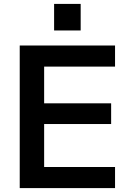

<svg xmlns="http://www.w3.org/2000/svg" viewBox="-20 -963 674 983"><path d="M81 -730H569V-622H206V-434H549V-328H206V-108H569V0H81ZM257 -943H393V-807H257Z"/></svg>

Font: Enso SemiBold
Style: Regular
Weight: 600
Designer: Coji Morishita
Foundry: UNDERFOREST DESIGN
Version: Version 1.000